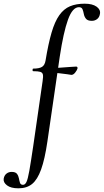

<svg xmlns="http://www.w3.org/2000/svg" viewBox="-137 -746 563 1041"><path d="M-37 275Q-78 275 -99 259Q-120 243 -117 223Q-114 205 -102 195.5Q-90 186 -74 186Q-53 186 -45 196.5Q-37 207 -34.5 221Q-32 235 -28.5 245.5Q-25 256 -12 256Q-1 256 6.5 240.5Q14 225 22 180Q30 135 43 47L94 -306Q98 -331 95.5 -342Q93 -353 81 -356.5Q69 -360 43 -360Q39 -360 39.5 -367Q40 -374 43 -374Q76 -374 91 -383.5Q106 -393 110 -418Q125 -509 142.5 -569Q160 -629 184.5 -663.5Q209 -698 242.5 -712Q276 -726 322 -726Q364 -726 386.5 -710Q409 -694 405 -671Q402 -652 389.5 -642.5Q377 -633 361 -633Q338 -633 329 -644.5Q320 -656 317.5 -670Q315 -684 310.5 -695.5Q306 -707 291 -707Q256 -707 231.5 -639Q207 -571 187 -439L120 21Q106 117 86 172.5Q66 228 37 251.5Q8 275 -37 275ZM250 -340Q246 -341 227 -343.5Q208 -346 183 -349Q158 -352 134 -352L136 -377Q159 -377 188.5 -379Q218 -381 243 -383Q268 -385 276 -385Q281 -385 282.5 -381.5Q284 -378 283 -374Q281 -366 271 -353Q261 -340 250 -340Z"/></svg>

Font: Cormorant Light SemiBold
Style: Italic
Weight: 600
Italic angle: -10°
Version: Version 4.000